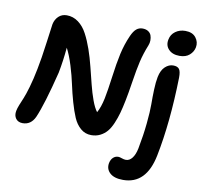

<svg xmlns="http://www.w3.org/2000/svg" viewBox="-102 -853 1287 1222"><g transform="rotate(10 541.5 -241.5)"><path d="M987.8 -580.1Q941.9 -580.1 917.2 -606.2Q892.6 -632.3 900.9 -670.9Q907.2 -704.1 934.3 -723.6Q961.4 -743.2 998 -743.2Q1044.4 -743.2 1066.4 -714.8Q1088.4 -686.5 1082 -651.9Q1076.2 -622.1 1052.2 -601.1Q1028.3 -580.1 987.8 -580.1ZM79.1 15.1Q49.8 15.1 34.9 -4.9Q20 -24.9 25.9 -55.2Q28.8 -71.3 38.1 -94.7Q47.4 -118.2 58.1 -143.1Q68.8 -168 84.2 -220.9Q99.6 -273.9 112.8 -341.8Q126.5 -409.2 141.1 -519.8Q155.8 -630.4 157.2 -638.2Q163.6 -669.4 184.8 -689.7Q206.1 -710 237.8 -710Q279.3 -710 313 -684.8Q346.7 -659.7 369.1 -617.2Q391.6 -574.7 409.7 -522.7Q427.7 -470.7 442.1 -412.8Q456.5 -355 469.5 -303.2Q482.4 -251.5 499 -205.8Q515.6 -160.2 534.2 -136.2Q554.7 -172.4 566.9 -231Q577.6 -283.7 589.4 -373Q601.1 -462.4 615.2 -526.6Q629.4 -590.8 655.8 -649.9Q670.4 -682.6 687.5 -696.8Q704.6 -710.9 727.1 -710.9Q749 -710.9 763.7 -701.4Q778.3 -691.9 783.7 -676.8Q789.1 -661.6 788.8 -644.5Q788.6 -627.4 782.2 -611.8Q758.8 -553.7 746.3 -500.2Q733.9 -446.8 721.7 -367.2Q709.5 -287.6 700.2 -242.2Q690.4 -193.4 680.7 -158.2Q670.9 -123 656.2 -88.6Q641.6 -54.2 623.5 -33Q605.5 -11.7 579.8 1.2Q554.2 14.2 522 14.2Q482.4 14.2 453.1 -11.2Q423.8 -36.6 406.7 -76.4Q389.6 -116.2 373.5 -172.6Q357.4 -229 345.9 -283.2Q334.5 -337.4 315.2 -399.9Q295.9 -462.4 272.9 -506.8Q265.6 -422.9 250 -341.8Q196.8 -127.9 158.2 -40Q132.8 15.1 79.1 15.1ZM771 259.8Q713.4 259.8 685.8 234.1Q658.2 208.5 665 169.9Q669.9 146 683.8 133.1Q697.8 120.1 716.8 120.1Q725.6 120.1 740.2 125.5Q754.9 130.9 767.1 130.9Q790 130.9 807.4 108.6Q824.7 86.4 833 45.9Q850.1 -42 857.9 -121.1Q865.7 -200.2 865.2 -246.1Q864.7 -292 866.5 -340.8Q868.2 -389.6 875 -423.8Q884.3 -468.8 908.2 -491Q932.1 -513.2 960 -513.2Q987.3 -513.2 998.8 -498.5Q1010.3 -483.9 1009.8 -442.9Q1003.4 -151.9 959 68.8Q920.9 259.8 771 259.8Z"/></g></svg>

Font: Shantell Sans Normal
Style: Italic
Weight: 600
Italic angle: -11.31°
Designer: Stephen Nixon, Anya Danilova, Shantell Martin
Foundry: Arrow Type
Version: Version 1.006;[559af2be0]